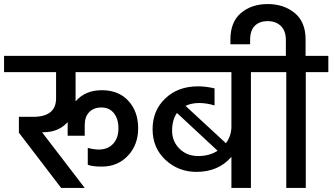

<svg xmlns="http://www.w3.org/2000/svg" viewBox="-44 -925 1636 945"><path d="M328 -570V-426Q375 -481 457.5 -481Q540 -481 588 -428.5Q636 -376 636 -294Q636 -212 585.5 -158.5Q535 -105 457 -105Q411 -105 388 -114V-197Q418 -189 442 -189Q487 -189 513 -217.5Q539 -246 539 -293Q539 -340 516.5 -368Q494 -396 455.5 -396Q417 -396 395 -373Q373 -350 373 -310V-257H289V-324Q245 -275 172 -274H163L373 0H257L49 -272V-350H119Q232 -350 232 -441V-570H-24V-650H683V-570Z M1303 -650V-570H1191V0H1095V-153Q1031 -79 923 -79Q834 -79 770.5 -138Q707 -197 707 -289Q707 -381 769.5 -440.5Q832 -500 930 -500Q970 -500 1012 -490V-406Q973 -418 936 -418Q899 -418 869 -404L1068 -220Q1095 -257 1095 -302V-570H634V-650ZM827 -369Q803 -335 803 -282Q803 -229 839.5 -193Q876 -157 931.5 -157Q987 -157 1027 -183Z M1460 -650H1572V-570H1461V0H1365V-570H1254V-650H1363V-728Q1363 -773 1338.5 -797Q1314 -821 1273.5 -821Q1233 -821 1210 -798Q1187 -775 1187 -728V-707H1090V-730Q1090 -817 1142 -861Q1194 -905 1273.5 -905Q1353 -905 1406.5 -861Q1460 -817 1460 -731Z"/></svg>

Font: Hind Medium
Style: Regular
Weight: 500
Designer: Manushi Parikh, Satya Rajpurohit
Foundry: Indian Type Foundry
Version: Version 1.201;PS 1.0;hotconv 1.0.78;makeotf.lib2.5.61930; tt